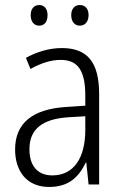

<svg xmlns="http://www.w3.org/2000/svg" viewBox="-20 -733 489 763"><path d="M102 -673C102 -647 115 -631 136 -631C156 -631 169 -646 169 -673C169 -698 156 -713 136 -713C115 -713 102 -698 102 -673ZM263 -673C263 -647 277 -631 297 -631C318 -631 332 -647 332 -673C332 -699 318 -713 297 -713C277 -713 263 -698 263 -673ZM226 -542C174 -542 124 -526 83 -503L101 -459C143 -482 182 -495 221 -495C287 -495 319 -456 319 -353V-313L244 -308C111 -300 40 -245 40 -139C40 -52 87 10 175 10C254 10 293 -30 321 -87H323L332 0H374V-359C374 -485 328 -542 226 -542ZM319 -271V-217C319 -105 273 -36 188 -36C131 -36 97 -72 97 -140C97 -219 147 -260 251 -267Z"/></svg>

Font: Noto Sans Display SemiCondensed Light
Style: Regular
Weight: 300
Width: 4
Designer: Monotype Design Team
Foundry: Monotype Imaging Inc.
Version: Version 1.900